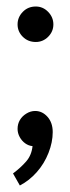

<svg xmlns="http://www.w3.org/2000/svg" viewBox="-20 -477 214 590"><path d="M90 -348Q112 -348 128 -364Q144 -380 144 -402Q144 -424 128 -440.5Q112 -457 90 -457Q66 -457 50 -440.5Q34 -424 34 -402Q34 -380 50 -364Q66 -348 90 -348ZM88 -136Q74 -136 61 -128Q48 -120 41 -108Q34 -96 34 -81Q34 -68 40.5 -56Q47 -44 57.5 -36.5Q68 -29 80 -28Q77 0 60.5 19Q44 38 20 56L41 93Q70 78 93 52Q116 26 129 -7Q142 -40 142 -71Q142 -100 126 -118Q110 -136 88 -136Z"/></svg>

Font: Catamaran Thin
Style: Regular
Weight: 400
Version: Version 2.000